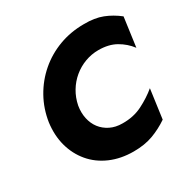

<svg xmlns="http://www.w3.org/2000/svg" viewBox="-163 -869 1027 1039"><g transform="rotate(-30 350.0 -350.0)"><path d="M246 -350Q255 -395 277.5 -432.5Q300 -470 333 -497.5Q366 -525 406.5 -540Q447 -555 490 -555Q554 -555 599 -529.5Q644 -504 675 -463L700 -645Q657 -679 608.5 -698Q560 -717 493 -716Q410 -716 337.5 -689Q265 -662 207.5 -612.5Q150 -563 112.5 -496Q75 -429 63 -350Q53 -273 71 -207Q89 -141 131.5 -90.5Q174 -40 238.5 -12Q303 16 383 16Q452 16 504.5 -3.5Q557 -23 604 -55L629 -237Q586 -201 530.5 -173Q475 -145 406 -146Q363 -146 330 -162.5Q297 -179 276 -206.5Q255 -234 247 -271Q239 -308 246 -350Z"/></g></svg>

Font: Jost
Style: Bold Italic
Weight: 700
Italic angle: -5°
Version: Version 3.710